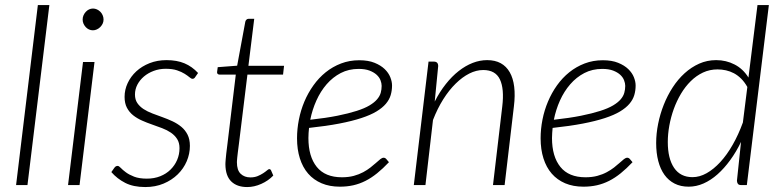

<svg xmlns="http://www.w3.org/2000/svg" viewBox="-20 -748 3152 776"><path d="M45 0 133 -727.5H179.5L91 0Z M362 -497.5 301.5 0H255L315.5 -497.5ZM398.5 -669Q398.5 -660 394.8 -652.2Q391 -644.5 385 -638.5Q379 -632.5 371.2 -629Q363.5 -625.5 355.5 -625.5Q347 -625.5 339.5 -629Q332 -632.5 326.5 -638.5Q321 -644.5 317.5 -652.2Q314 -660 314 -669Q314 -678 317.5 -686Q321 -694 326.8 -700.2Q332.5 -706.5 340 -710Q347.5 -713.5 356 -713.5Q364 -713.5 371.8 -710Q379.5 -706.5 385.5 -700.5Q391.5 -694.5 395 -686.2Q398.5 -678 398.5 -669Z M769 -436.5Q765 -429.5 758 -429.5Q753 -429.5 745.8 -435.8Q738.5 -442 726.2 -449.8Q714 -457.5 695.5 -463.8Q677 -470 649.5 -470Q624 -470 601.2 -461.5Q578.5 -453 561.8 -438.8Q545 -424.5 535.2 -405.8Q525.5 -387 525.5 -366Q525.5 -345.5 535 -331.5Q544.5 -317.5 560.2 -307.2Q576 -297 595.8 -289.5Q615.5 -282 636.5 -274.5Q657.5 -267 677.2 -257.8Q697 -248.5 712.8 -235.5Q728.5 -222.5 738 -203.8Q747.5 -185 747.5 -158.5Q747.5 -126.5 734.8 -96.5Q722 -66.5 698.2 -43.2Q674.5 -20 641.2 -6Q608 8 567 8Q519 8 486.2 -8.8Q453.5 -25.5 430 -52.5L442 -69.5Q447.5 -77.5 455.5 -77.5Q460.5 -77.5 468 -69.5Q475.5 -61.5 488.5 -51.8Q501.5 -42 522 -34Q542.5 -26 573.5 -26Q603.5 -26 627.8 -35.8Q652 -45.5 669.2 -62.5Q686.5 -79.5 696 -101.8Q705.5 -124 705.5 -149Q705.5 -171 696 -186Q686.5 -201 670.8 -211.8Q655 -222.5 635.2 -230Q615.5 -237.5 594.5 -244.8Q573.5 -252 553.8 -260.8Q534 -269.5 518.2 -282Q502.5 -294.5 493 -312.5Q483.5 -330.5 483.5 -356.5Q483.5 -385.5 496 -412.2Q508.5 -439 531 -459.8Q553.5 -480.5 584.8 -492.8Q616 -505 653 -505Q695 -505 725.8 -492Q756.5 -479 780.5 -453Z M891 -83.5Q891 -86.5 891.2 -91Q891.5 -95.5 892.2 -104.5Q893 -113.5 894.5 -127.8Q896 -142 899 -164L933 -446.5H867.5Q862.5 -446.5 859.5 -449.5Q856.5 -452.5 857.5 -458L860 -476.5L938.5 -482.5L971.5 -660.5Q972.5 -665 976 -668.5Q979.5 -672 984.5 -672H1007.5L984 -482H1128L1124 -446.5H980L945.5 -165.5Q943 -145 941.2 -132Q939.5 -119 938.8 -110.8Q938 -102.5 937.8 -98.5Q937.5 -94.5 937.5 -92.5Q937.5 -60 952.8 -45.5Q968 -31 992 -31Q1008.5 -31 1021.2 -36.2Q1034 -41.5 1043.5 -47.8Q1053 -54 1059 -59.2Q1065 -64.5 1068 -64.5Q1073 -64.5 1075.5 -59.5L1084.5 -38.5Q1064.5 -17.5 1036 -4.8Q1007.5 8 979 8Q938 8 914.8 -14.5Q891.5 -37 891 -83.5Z M1429.5 -469.5Q1389.5 -469.5 1357.2 -452.8Q1325 -436 1300.2 -407.5Q1275.5 -379 1258.8 -341.8Q1242 -304.5 1234 -264Q1297.5 -271 1343.5 -280.2Q1389.5 -289.5 1421.5 -299.8Q1453.5 -310 1473.5 -322Q1493.5 -334 1504.2 -346.8Q1515 -359.5 1518.8 -373Q1522.5 -386.5 1522.5 -401Q1522.5 -411.5 1517.8 -423.8Q1513 -436 1502 -446Q1491 -456 1473.2 -462.8Q1455.5 -469.5 1429.5 -469.5ZM1552 -92.5Q1527.5 -66.5 1504.2 -47.8Q1481 -29 1457.2 -17Q1433.5 -5 1408 0.8Q1382.5 6.5 1353.5 6.5Q1312 6.5 1279.8 -7.2Q1247.5 -21 1225.5 -46.2Q1203.5 -71.5 1192 -107.8Q1180.5 -144 1180.5 -189Q1180.5 -226.5 1188 -264.5Q1195.5 -302.5 1210.2 -337.5Q1225 -372.5 1246.8 -403Q1268.5 -433.5 1296.5 -456Q1324.5 -478.5 1358.5 -491.5Q1392.5 -504.5 1432 -504.5Q1468.5 -504.5 1493.8 -494.2Q1519 -484 1534.8 -468.8Q1550.5 -453.5 1557.5 -435.8Q1564.5 -418 1564.5 -402.5Q1564.5 -382 1559 -363.5Q1553.5 -345 1539.5 -328.5Q1525.5 -312 1501.5 -297.5Q1477.5 -283 1440.2 -270.8Q1403 -258.5 1351 -248.5Q1299 -238.5 1229 -231Q1228 -221 1227.2 -210.5Q1226.5 -200 1226.5 -190Q1226.5 -115.5 1260.2 -73.5Q1294 -31.5 1362 -31.5Q1388.5 -31.5 1409.8 -37.2Q1431 -43 1447.8 -52Q1464.5 -61 1477.2 -71Q1490 -81 1500 -90Q1510 -99 1517.2 -104.8Q1524.5 -110.5 1530.5 -110.5Q1536.5 -110.5 1541 -105.5Z M1737 -337.5Q1757 -377 1781.8 -408.2Q1806.5 -439.5 1834 -461Q1861.5 -482.5 1890.5 -493.8Q1919.5 -505 1949 -505Q1981 -505 2003.8 -492.5Q2026.5 -480 2040.2 -456Q2054 -432 2058.2 -397.2Q2062.5 -362.5 2057 -318L2019.5 0H1972.5L2010 -318Q2018.5 -389 2000.5 -427Q1982.5 -465 1933 -465Q1905 -465 1876.8 -450.8Q1848.5 -436.5 1821.8 -410.2Q1795 -384 1771.5 -346.8Q1748 -309.5 1730 -263L1699.5 0H1652.5L1712 -499H1733.5Q1751 -499 1751 -481Z M2414 -469.5Q2374 -469.5 2341.8 -452.8Q2309.5 -436 2284.8 -407.5Q2260 -379 2243.2 -341.8Q2226.5 -304.5 2218.5 -264Q2282 -271 2328 -280.2Q2374 -289.5 2406 -299.8Q2438 -310 2458 -322Q2478 -334 2488.8 -346.8Q2499.5 -359.5 2503.2 -373Q2507 -386.5 2507 -401Q2507 -411.5 2502.2 -423.8Q2497.5 -436 2486.5 -446Q2475.5 -456 2457.8 -462.8Q2440 -469.5 2414 -469.5ZM2536.5 -92.5Q2512 -66.5 2488.8 -47.8Q2465.5 -29 2441.8 -17Q2418 -5 2392.5 0.8Q2367 6.5 2338 6.5Q2296.5 6.5 2264.2 -7.2Q2232 -21 2210 -46.2Q2188 -71.5 2176.5 -107.8Q2165 -144 2165 -189Q2165 -226.5 2172.5 -264.5Q2180 -302.5 2194.8 -337.5Q2209.5 -372.5 2231.2 -403Q2253 -433.5 2281 -456Q2309 -478.5 2343 -491.5Q2377 -504.5 2416.5 -504.5Q2453 -504.5 2478.2 -494.2Q2503.5 -484 2519.2 -468.8Q2535 -453.5 2542 -435.8Q2549 -418 2549 -402.5Q2549 -382 2543.5 -363.5Q2538 -345 2524 -328.5Q2510 -312 2486 -297.5Q2462 -283 2424.8 -270.8Q2387.5 -258.5 2335.5 -248.5Q2283.5 -238.5 2213.5 -231Q2212.5 -221 2211.8 -210.5Q2211 -200 2211 -190Q2211 -115.5 2244.8 -73.5Q2278.5 -31.5 2346.5 -31.5Q2373 -31.5 2394.2 -37.2Q2415.5 -43 2432.2 -52Q2449 -61 2461.8 -71Q2474.5 -81 2484.5 -90Q2494.5 -99 2501.8 -104.8Q2509 -110.5 2515 -110.5Q2521 -110.5 2525.5 -105.5Z M3000.5 -396.5Q2989.5 -416 2975.8 -429.8Q2962 -443.5 2946.5 -451.8Q2931 -460 2914 -463.8Q2897 -467.5 2880 -467.5Q2848.5 -467.5 2821.2 -454.8Q2794 -442 2771.8 -420Q2749.5 -398 2732.2 -369Q2715 -340 2703.2 -307.5Q2691.5 -275 2685.2 -240.5Q2679 -206 2679 -174Q2679 -107 2704.5 -69.5Q2730 -32 2779 -32Q2807.5 -32 2836 -48Q2864.5 -64 2891.2 -93Q2918 -122 2941.2 -162.8Q2964.5 -203.5 2982.5 -253ZM3087.5 -727.5 2998.5 0H2975.5Q2965.5 0 2962 -5.5Q2958.5 -11 2958.5 -18L2975 -174.5Q2955.5 -134 2931.2 -100.8Q2907 -67.5 2880 -43.5Q2853 -19.5 2823.5 -6.5Q2794 6.5 2763.5 6.5Q2731 6.5 2706.5 -6Q2682 -18.5 2665.5 -41.5Q2649 -64.5 2640.5 -97Q2632 -129.5 2632 -170Q2632 -208 2640 -247.8Q2648 -287.5 2662.8 -324.8Q2677.5 -362 2698.8 -394.8Q2720 -427.5 2747 -452Q2774 -476.5 2806 -490.8Q2838 -505 2874.5 -505Q2915 -505 2949.2 -487.2Q2983.5 -469.5 3005 -434.5L3041.5 -727.5Z"/></svg>

Font: Lato 2
Style: Italic
Weight: 300
Italic angle: -7°
Designer: Lukasz Dziedzic with Adam Twardoch and Botio Nikoltchev
Foundry: tyPoland Lukasz Dziedzic
Version: Version 2.015; 2015-08-06; http://www.latofonts.com/